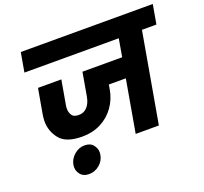

<svg xmlns="http://www.w3.org/2000/svg" viewBox="-146 -911 1298 1222"><g transform="rotate(-20 503.5 -300.5)"><path d="M984 -609H886L779 0H622L684 -354H569L564 -324Q553 -259 516.5 -208Q480 -157 424 -128.5Q368 -100 299 -100Q189 -100 146.5 -153Q104 -206 104 -273Q104 -297 109 -324L138 -488H296L268 -328Q265 -313 265 -300Q265 -276 277 -256.5Q289 -237 324 -237Q358 -237 380.5 -261Q403 -285 411 -328L439 -488H708L729 -609H90L113 -740H1007ZM365 50Q358 88 327 113.5Q296 139 257 139Q219 139 200 116Q181 93 181 66Q181 58 182 50Q189 11 220.5 -16Q252 -43 290 -43Q329 -43 348 -19.5Q367 4 367 32Q367 40 365 50Z"/></g></svg>

Font: Fz Poppins
Style: Bold Italic
Weight: 700
Italic angle: -10°
Designer: Ninad Kale (Devanagari), Jonny Pinhorn (Latin)
Foundry: Indian Type Foundry
Version: Vit hóa bi Vntype.Com & FontZin.Com